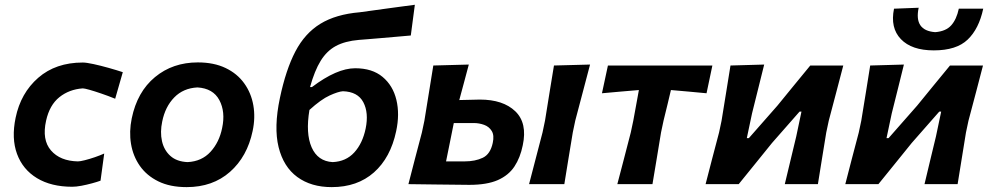

<svg xmlns="http://www.w3.org/2000/svg" viewBox="-20 -773 4150 806"><path d="M283.5 11Q195 11 135.2 -25.2Q75.5 -61.5 51.5 -126.8Q27.5 -192 45.5 -278.5Q67 -382.5 140.5 -446.5Q214 -510.5 327.5 -510.5Q342.5 -510.5 372.5 -504Q402.5 -497.5 436.2 -488Q470 -478.5 495.5 -470L463.5 -358.5Q434 -370.5 405.5 -380.2Q377 -390 355.8 -396Q334.5 -402 327.5 -402Q270.5 -398 229.2 -365Q188 -332 173.5 -266.5Q155.5 -186 194 -141.5Q232.5 -97 307 -95.5Q316.5 -95.5 336.2 -100.5Q356 -105.5 378.5 -113.2Q401 -121 417.5 -128.5L402 -14.5Q388.5 -9.5 366.5 -3.5Q344.5 2.5 322 6.8Q299.5 11 283.5 11Z M763.5 12.5Q694 12.5 645 -11.5Q596 -35.5 567.2 -76.5Q538.5 -117.5 530 -169Q521.5 -220.5 533 -276Q556 -387.5 630.5 -449.2Q705 -511 810.5 -511Q878 -511 927 -487.5Q976 -464 1005.2 -423.2Q1034.5 -382.5 1043.5 -330.8Q1052.5 -279 1040.5 -223Q1018 -115.5 945.5 -51.5Q873 12.5 763.5 12.5ZM767.5 -92.5Q827 -95.5 863.8 -135.8Q900.5 -176 912.5 -235.5Q927 -303.5 900.8 -352.8Q874.5 -402 809 -406Q749.5 -403 711.5 -364Q673.5 -325 661 -263Q651.5 -218.5 660 -180.5Q668.5 -142.5 695.2 -118.5Q722 -94.5 767.5 -92.5Z M1372.5 12.5Q1286 12.5 1228 -30Q1170 -72.5 1149.5 -155.5Q1129 -238.5 1155 -361.5Q1180 -480.5 1220 -557Q1260 -633.5 1325 -673.2Q1390 -713 1490 -721.5Q1502 -723 1530.2 -727Q1558.5 -731 1593.8 -735.8Q1629 -740.5 1663.2 -745.2Q1697.5 -750 1721.5 -753L1704.5 -624Q1681 -622 1647.8 -619Q1614.5 -616 1580.8 -613.2Q1547 -610.5 1521 -608.2Q1495 -606 1486.5 -605.5Q1428.5 -600.5 1390.2 -580Q1352 -559.5 1326.2 -517.8Q1300.5 -476 1281.5 -407.5H1289.5Q1394 -486.5 1471 -486.5Q1542.5 -486.5 1586 -450.2Q1629.5 -414 1644 -353.8Q1658.5 -293.5 1643 -222Q1619.5 -111 1549.8 -49.2Q1480 12.5 1372.5 12.5ZM1419.5 -390Q1399.5 -388.5 1363.8 -372.2Q1328 -356 1279 -311.5Q1262.5 -213 1288.2 -154.5Q1314 -96 1376.5 -92.5Q1432.5 -95 1467.2 -133Q1502 -171 1515 -233.5Q1528.5 -299.5 1505.2 -343.8Q1482 -388 1419.5 -390Z M1694.5 0Q1708.5 -54 1721.5 -104.5Q1734.5 -155 1751 -216.5L1761.5 -266Q1773 -339 1781.8 -391.5Q1790.5 -444 1799 -498L1948 -502Q1938 -464 1928.2 -427.8Q1918.5 -391.5 1908 -353Q1929 -353.5 1951.8 -354Q1974.5 -354.5 1994.5 -355Q2092 -355 2143.2 -305.8Q2194.5 -256.5 2174.5 -163Q2164 -111 2139.5 -74Q2115 -37 2069.8 -17Q2024.5 3 1950 3Q1874.5 2.5 1811.5 1.5Q1748.5 0.5 1694.5 0ZM1852.5 -95.5H1930.5Q1975 -95.5 2006.8 -110.8Q2038.5 -126 2048.5 -173Q2055.5 -205 2044.2 -223.2Q2033 -241.5 2012 -249Q1991 -256.5 1969 -256.5H1885Q1876.5 -215 1868.5 -174.5Q1860.5 -134 1852.5 -95.5ZM2201 0Q2215 -54 2228.2 -104.5Q2241.5 -155 2257.5 -217L2268 -267Q2279.5 -339 2288 -391.2Q2296.5 -443.5 2305.5 -498L2457 -502Q2442.5 -447.5 2428.5 -393.8Q2414.5 -340 2395 -267L2384.5 -217Q2374.5 -155.5 2366 -104.8Q2357.5 -54 2349 0Z M2571.5 0Q2586 -54.5 2599 -105Q2612 -155.5 2628 -217L2638.5 -266.5Q2645.5 -304.5 2651.2 -335.8Q2657 -367 2662 -395Q2624.5 -392 2585.2 -388.5Q2546 -385 2507 -381.5L2532 -498H2970.5L2946 -381.5Q2908.5 -385 2870.8 -388.5Q2833 -392 2796.5 -395Q2790 -367 2782.5 -336Q2775 -305 2765.5 -266.5L2755 -217Q2745 -155.5 2736.5 -104.8Q2728 -54 2719 0Z M2942 0Q2956 -54.5 2969 -104.5Q2982 -154.5 2998.5 -216.5L3009 -266Q3020.5 -337.5 3029.2 -390.5Q3038 -443.5 3046.5 -498L3188 -502Q3175.5 -452.5 3164.2 -406.2Q3153 -360 3137 -297L3115 -193H3123.5L3243.5 -329.5Q3276.5 -370 3311.5 -412.8Q3346.5 -455.5 3381.5 -498H3520Q3506 -443.5 3492.2 -391.8Q3478.5 -340 3459 -266L3448.5 -216.5Q3438.5 -155 3430.2 -104Q3422 -53 3413.5 0H3274.5Q3286.5 -51 3297.8 -97.2Q3309 -143.5 3322.5 -200L3344.5 -304.5H3336.5L3221 -173Q3186.5 -130 3151.5 -87Q3116.5 -44 3081 0Z M3528.5 0Q3542.5 -54.5 3555.5 -104.5Q3568.5 -154.5 3585 -216.5L3595.5 -266Q3607 -337.5 3615.8 -390.5Q3624.5 -443.5 3633 -498L3774.5 -502Q3762 -452.5 3750.8 -406.2Q3739.5 -360 3723.5 -297L3701.5 -193H3710L3830 -329.5Q3863 -370 3898 -412.8Q3933 -455.5 3968 -498H4106.5Q4092.5 -443.5 4078.8 -391.8Q4065 -340 4045.5 -266L4035 -216.5Q4025 -155 4016.8 -104Q4008.5 -53 4000 0H3861Q3873 -51 3884.2 -97.2Q3895.5 -143.5 3909 -200L3931 -304.5H3923L3807.5 -173Q3773 -130 3738 -87Q3703 -44 3667.5 0ZM3900 -561.5Q3807 -561.5 3761.8 -608.8Q3716.5 -656 3733 -736.5L3836.5 -740.5Q3816 -644.5 3906 -638Q3950.5 -641.5 3973 -666.5Q3995.5 -691.5 4005 -736.5H4107.5Q4089.5 -652 4042.2 -606.8Q3995 -561.5 3900 -561.5Z"/></svg>

Font: Commissioner Loud SemiBold
Style: Italic
Weight: 600
Italic angle: -12°
Designer: Kostas Bartsokas
Foundry: Kostas Bartsokas
Version: Version 1.000; ttfautohint (v1.8.3)